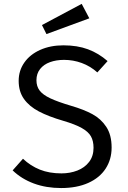

<svg xmlns="http://www.w3.org/2000/svg" viewBox="-20 -949 655 981"><path d="M292.3 11.8Q215.9 11.8 152.8 -11.5Q89.7 -34.9 44.6 -78.5L97.4 -137.9Q135.9 -101.5 183.8 -82.3Q231.8 -63.1 293.8 -63.1Q337.9 -63.1 375.4 -77.7Q412.8 -92.3 435.4 -121.8Q457.9 -151.3 457.9 -193.8Q457.9 -229.2 444.4 -252.8Q430.8 -276.4 397.4 -295.1Q364.1 -313.8 303.1 -331.8Q227.7 -353.8 178.5 -379.7Q129.2 -405.6 102.3 -443.6Q75.4 -481.5 75.4 -535.9Q75.4 -588.2 104.4 -629.5Q133.3 -670.8 185.4 -694.1Q237.4 -717.4 304.1 -717.4Q374.9 -717.4 429.5 -697.2Q484.1 -676.9 529.7 -636.9L477.4 -579Q441 -611.3 397.4 -627.2Q353.8 -643.1 307.2 -643.1Q267.7 -643.1 235.6 -631.5Q203.6 -620 184.9 -596.4Q166.2 -572.8 166.2 -539Q166.2 -507.7 182.6 -486.2Q199 -464.6 236.9 -446.7Q274.9 -428.7 344.1 -408.2Q407.7 -389.7 451.8 -365.9Q495.9 -342.1 523.1 -300.8Q550.3 -259.5 550.3 -195.4Q550.3 -134.4 519.7 -87.4Q489.2 -40.5 431 -14.4Q372.8 11.8 292.3 11.8ZM194.4 -821 397.4 -929.2 436.4 -855.4 217.4 -774.9Z"/></svg>

Font: Fira Code Fixed
Style: Regular
Weight: 400
Monospace: yes
Designer: Carrois Corporate, Edenspiekermann AG, Nikita Prokopov
Foundry: Carrois Corporate, Edenspiekermann AG, Nikita Prokopov
Version: Version 5.002